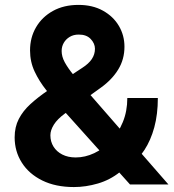

<svg xmlns="http://www.w3.org/2000/svg" viewBox="-20 -757 714 788"><path d="M283.4 10.7Q208.1 10.7 153.4 -16.3Q98.7 -43.3 69.4 -89.7Q40.1 -136 40.1 -193.2Q40.1 -235.8 57.2 -268.8Q74.2 -301.8 104.8 -329.7Q135.3 -357.6 175.8 -385.3L316.8 -478Q344.1 -495.4 356.9 -514.7Q369.7 -534.1 369.7 -556.8Q369.7 -578.5 352.3 -596.9Q334.9 -615.4 302.9 -615.1Q281.6 -615.1 266 -605.6Q250.4 -596.2 241.7 -581.1Q233 -566.1 233 -547.6Q233 -524.9 245.7 -501.4Q258.5 -478 279.8 -451.9Q301.1 -425.8 326.3 -395.6L671.2 0H513.5L225.9 -320.3Q197.4 -352.6 169.2 -388Q141 -423.3 122.2 -463.2Q103.3 -503.2 103.3 -550.1Q103.3 -603 128 -645.2Q152.7 -687.5 197.4 -712.2Q242.2 -736.9 301.8 -736.9Q360.1 -736.9 402.5 -713.2Q445 -689.6 467.9 -650.7Q490.8 -611.9 490.8 -565.3Q490.8 -513.8 465.4 -472.1Q440 -430.4 394.2 -397.4L245.7 -290.5Q215.6 -268.5 201.2 -245.6Q186.8 -222.7 186.8 -201.7Q186.8 -175.8 199.6 -155.2Q212.4 -134.6 235.8 -122.7Q259.2 -110.8 290.8 -110.8Q329.2 -110.8 366.7 -128.4Q404.1 -146 434.8 -178.4Q465.6 -210.9 484 -255.7Q502.5 -300.4 502.5 -354.8H627.8Q627.8 -288 613.3 -234.6Q598.7 -181.1 572.8 -141.5Q546.9 -101.9 513.5 -76.7Q502.8 -70 492.9 -63.9Q483 -57.9 472.3 -51.1Q431.8 -18.5 381.9 -3.9Q332 10.7 283.4 10.7Z"/></svg>

Font: InterMG
Style: Bold
Weight: 700
Designer: Rasmus Andersson
Foundry: rsms
Version: Version 3.019;December 26, 2023;FontCreator 15.0.0.2955 64-b